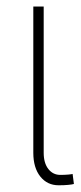

<svg xmlns="http://www.w3.org/2000/svg" viewBox="-20 -550 242 577"><path d="M111.3 -530.3V-90.8Q111.3 -60.1 125.2 -42.2Q139.2 -24.4 161.1 -24.4Q174.8 -24.4 185.5 -25.4Q196.3 -26.4 198.2 -27.3L202.1 2.9Q197.3 4.4 185.1 5.6Q172.9 6.8 156.2 6.8Q122.1 6.8 101.1 -19.5Q80.1 -45.9 80.1 -90.8V-530.3Z"/></svg>

Font: Pretendard JP Thin
Style: Regular
Weight: 100
Designer: Base glyphs from Inter by Rasmus Andersson; Hangeul glyphs from Noto Sans CJK(Source Han Sans) by Jang Soo-young and Kan
Foundry: Kil Hyung-jin
Version: Version 1.309